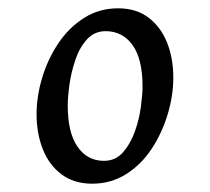

<svg xmlns="http://www.w3.org/2000/svg" viewBox="-20 -896 505 462"><path d="M202 -454Q158 -454 128 -476.5Q98 -499 83 -537Q68 -575 68 -621Q68 -664 81.5 -709Q95 -754 120.5 -792Q146 -830 182.5 -853Q219 -876 264 -876Q308 -876 337.5 -853.5Q367 -831 382 -793.5Q397 -756 397 -709Q397 -666 383.5 -621Q370 -576 345 -538Q320 -500 283.5 -477Q247 -454 202 -454ZM230 -509Q258 -509 276 -529.5Q294 -550 304.5 -579.5Q315 -609 319 -639Q323 -669 323 -688Q323 -754 299 -787.5Q275 -821 234 -821Q207 -821 189 -801Q171 -781 161 -751Q151 -721 147 -691.5Q143 -662 143 -642Q143 -577 166.5 -543Q190 -509 230 -509Z"/></svg>

Font: Paprika
Style: Regular
Weight: 400
Designer: Eduardo Rodriguez Tunni
Foundry: Eduardo Rodriguez Tunni
Version: Version 1.010; ttfautohint (v1.8.3)